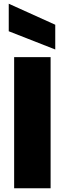

<svg xmlns="http://www.w3.org/2000/svg" viewBox="-20 -1012 348 1032"><path d="M252 -705V0H56V-705ZM277 -879V-746L27 -844V-992Z"/></svg>

Font: DVN-Poppins ExtBd
Style: Regular
Weight: 800
Designer: Ninad Kale (Devanagari), Jonny Pinhorn (Latin)
Foundry: Indian Type Foundry
Version: 4.004